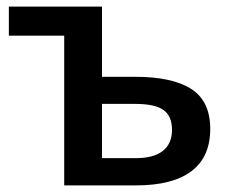

<svg xmlns="http://www.w3.org/2000/svg" viewBox="-20 -561 728 581"><path d="M174.3 -453.1H6.8V-541H288.6V-328.6H389.2Q501.5 -328.6 558.8 -291.7Q616.2 -254.9 616.2 -170.9Q616.2 -85.9 559.3 -43Q502.4 0 391.6 0H174.3ZM500.5 -168Q500.5 -209.5 474.9 -228Q449.2 -246.6 389.2 -246.6H288.6V-82.5H391.6Q445.3 -82.5 472.9 -104.5Q500.5 -126.5 500.5 -168Z"/></svg>

Font: Viking Open Sans Light
Style: Bold
Weight: 600
Foundry: Ascender Corporation
Version: Version 2.001